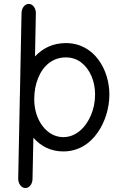

<svg xmlns="http://www.w3.org/2000/svg" viewBox="-20 -747 609 983"><path d="M109.4 215.8C129.4 216.3 146 195.8 146.5 169.9L150.9 -42C188 1 239.7 28.3 303.7 28.3C379.9 28.3 439 -9.8 479 -66.9C519 -123.5 540 -195.3 540 -263.7C540 -386.7 465.3 -526.4 316.9 -526.4C250 -526.4 197.8 -499.5 159.2 -458L163.6 -679.2C164.1 -705.1 147.9 -726.6 127.9 -727.1C107.9 -727.5 90.8 -707 90.3 -681.2L82 -263.7C81.5 -255.4 81.1 -246.6 81.1 -238.3V-228L73.2 168C73.2 193.8 89.4 215.3 109.4 215.8ZM316.9 -453.1C347.2 -453.1 373.5 -444.3 396 -427.2C440.9 -392.1 466.8 -331.5 466.8 -263.7C466.8 -225.1 459.5 -189.5 445.3 -156.2C416.5 -89.4 365.7 -44.9 303.7 -44.9C220.7 -44.9 155.3 -130.4 155.3 -238.3C155.3 -277.8 161.6 -313.5 174.8 -346.2C200.2 -410.6 250 -453.1 316.9 -453.1Z"/></svg>

Font: Mikhak
Style: Regular
Weight: 400
Designer: Amin Abedi
Version: Version 3.2